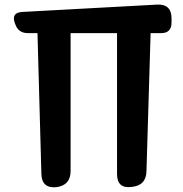

<svg xmlns="http://www.w3.org/2000/svg" viewBox="-20 -807 796 835"><path d="M489 -663H287V-63Q287 -1 225 7Q162 13 160 -50L143 -663H101Q59 -663 46 -703L44 -708Q29 -752 76 -755L663 -787Q726 -790 726 -727V-709Q726 -663 681 -663H635L617 -63Q616 0 552 6Q489 14 489 -50Z"/></svg>

Font: MaokenZhuyuanTi
Style: Regular
Weight: 400
Designer: Fontworks Inc & LongZhuTi team: ZERO子、时光羊、荆南、频凡、刘鹏、Little White Dog、帆影Magmeta、奈白不弍、白日月球、ChaoTawei、雨三（排名不分先后）
Version: Version 1.000; 20230222